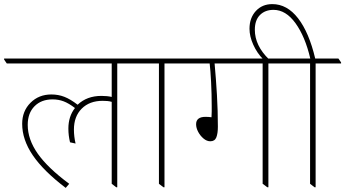

<svg xmlns="http://www.w3.org/2000/svg" viewBox="-44 -907 1681 935"><path d="M276 8Q167 -75 115.5 -151Q64 -227 64 -304Q64 -366 104.5 -406.5Q145 -447 206 -447Q240 -447 269.5 -435.5Q299 -424 334 -397Q379 -440 450 -440Q478 -440 500 -435V-598H-11L-24 -617V-622H638L651 -603V-598H527V5H522L500 -12V-411Q490 -414 479 -415Q468 -416 456 -416Q392 -416 354 -378Q316 -340 316 -276Q316 -259 318 -242Q320 -225 324 -208L297 -214Q293 -231 291 -247Q289 -263 289 -281Q289 -340 321 -381Q291 -404 266 -413.5Q241 -423 212 -423Q157 -423 124 -389.5Q91 -356 91 -299Q91 -228 140 -158.5Q189 -89 293 -12Z M752 5 730 -12V-598H616L603 -617V-622H868L881 -603V-598H757V5Z M980 -219Q963 -219 947 -232.5Q931 -246 921 -265Q911 -284 911 -302Q911 -338 957 -338Q964 -338 971.5 -337.5Q979 -337 986 -336Q987 -350 987 -364.5Q987 -379 987 -390Q987 -449 984 -507Q981 -565 977 -598H846L833 -617V-622H1374L1387 -603V-598H1263V5H1258L1235 -12V-598H1001Q1008 -522 1012.5 -444.5Q1017 -367 1017 -290Q1017 -257 1009.5 -238Q1002 -219 980 -219Z M1488 5 1466 -12V-598H1352L1339 -617V-622H1467Q1442 -729 1395 -794Q1348 -859 1288 -859Q1247 -859 1222 -834Q1197 -809 1197 -762Q1197 -685 1266 -618H1238Q1208 -648 1189.5 -689Q1171 -730 1171 -767Q1171 -820 1202 -853.5Q1233 -887 1282 -887Q1354 -887 1407.5 -818Q1461 -749 1491 -622H1604L1617 -603V-598H1493V5Z"/></svg>

Font: Noto Serif Devanagari Thin
Style: Regular
Weight: 100
Designer: Universal Thirst, Indian Type Foundry and the Monotype Design Team
Foundry: Monotype Imaging Inc.
Version: Version 2.004; ttfautohint (v1.8.4.7-5d5b)